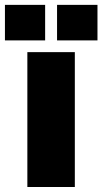

<svg xmlns="http://www.w3.org/2000/svg" viewBox="-55 -750 411 770"><path d="M173.8 -587.9Q214.8 -587.9 335.9 -587.9Q335.9 -623 335.9 -730.5Q295.9 -730.5 173.8 -730.5Q173.8 -694.3 173.8 -587.9ZM-35.2 -587.9Q4.9 -587.9 126 -587.9Q126 -623 126 -730.5Q85.9 -730.5 -35.2 -730.5Q-35.2 -694.3 -35.2 -587.9ZM54.7 0Q102.5 0 245.1 0Q245.1 -134.8 245.1 -541Q197.3 -541 54.7 -541Q54.7 -506.8 54.7 -405.3Q54.7 -303.7 54.7 0Z"/></svg>

Font: Big-Shock
Style: Black
Weight: 400